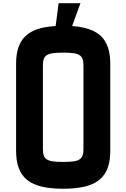

<svg xmlns="http://www.w3.org/2000/svg" viewBox="-20 -1175 795 1208"><path d="M377.5 12.5C590 12.5 673.8 -57.5 673.8 -227.5V-772.5C673.8 -926.2 605 -998.8 433.8 -1011.2L486.2 -1155H348.8L330 -1011.2C152.5 -1001.2 81.2 -928.8 81.2 -772.5V-227.5C81.2 -57.5 165 12.5 377.5 12.5ZM250 -240V-760C250 -827.5 270 -843.8 377.5 -843.8C485 -843.8 505 -827.5 505 -760V-240C505 -172.5 485 -156.2 377.5 -156.2C270 -156.2 250 -172.5 250 -240Z"/></svg>

Font: Basalte Marquee
Style: Regular
Weight: 400
Designer: Ange Degheest & Benjamin Gomez & Eugénie Bidaut
Foundry: Velvetyne Type Foundry
Version: Version 1.000;FEAKit 1.0